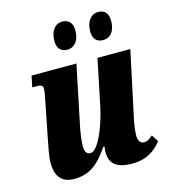

<svg xmlns="http://www.w3.org/2000/svg" viewBox="-113 -843 831 943"><g transform="rotate(-15 302.5 -371.5)"><path d="M463 -613C492 -613 524 -634 524 -696C524 -735 504 -753 473 -753C435 -753 411 -719 411 -670C411 -631 431 -613 463 -613ZM281 -613C309 -613 342 -634 342 -696C342 -735 321 -753 291 -753C252 -753 229 -719 229 -670C229 -631 249 -613 281 -613ZM443 10C523 10 564 -27 594 -64L571 -99C554 -84 542 -76 526 -76C509 -76 497 -91 497 -116C497 -146 502 -174 508 -203L579 -536H412L363 -299C342 -201 296 -93 259 -93C239 -93 230 -108 230 -133C230 -159 235 -200 243 -237L305 -536H77L65 -479H87C111 -479 119 -474 119 -457C119 -441 114 -423 108 -389L73 -212C66 -176 56 -130 56 -95C56 -39 78 9 149 9C229 9 275 -31 327 -107H333C331 -98 330 -87 330 -78C330 -30 353 10 443 10Z"/></g></svg>

Font: Noto Serif ExtraCondensed Black
Style: Italic
Weight: 900
Width: 2
Italic angle: -12°
Designer: Monotype Design Team
Foundry: Monotype Imaging Inc.
Version: Version 2.014